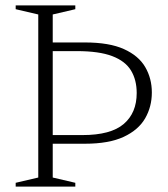

<svg xmlns="http://www.w3.org/2000/svg" viewBox="-20 -690 622 710"><path d="M258.5 -14V0H38V-14L121.5 -33.5V-636.5L38 -656V-670H258.5V-656L175 -636.5V-533H294Q384 -533 438.2 -508.5Q492.5 -484 517 -442Q541.5 -400 541.5 -348Q541.5 -295.5 516.8 -252.5Q492 -209.5 437.5 -184Q383 -158.5 294 -158.5H175V-33.5ZM485.5 -346Q485.5 -394.5 464.5 -429.2Q443.5 -464 395 -482.5Q346.5 -501 264 -501H175V-190.5H285Q389.5 -190.5 437.5 -231.5Q485.5 -272.5 485.5 -346Z"/></svg>

Font: Newsreader Text Light
Style: Regular
Weight: 300
Designer: Hugues Gentile
Foundry: Production Type
Version: Version 1.002